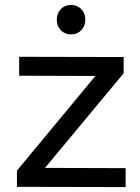

<svg xmlns="http://www.w3.org/2000/svg" viewBox="-20 -760 571 781"><path d="M58 -529 483 -528V-462L163 -77L491 -76V1L49 0V-66L368 -451L58 -452ZM327 -680Q327 -654 310.5 -637Q294 -620 269 -620Q244 -620 227.5 -637Q211 -654 211 -680Q211 -706 227.5 -723Q244 -740 269 -740Q294 -740 310.5 -723Q327 -706 327 -680Z"/></svg>

Font: Gontserrat
Style: Regular
Weight: 400
Designer: Julieta Ulanovsky
Foundry: Julieta Ulanovsky
Version: Version 6.001